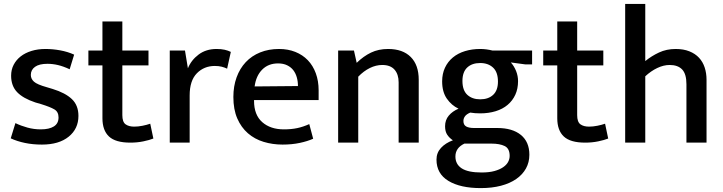

<svg xmlns="http://www.w3.org/2000/svg" viewBox="-20 -731 3707 984"><path d="M337 -376Q305 -391 277.5 -397.5Q250 -404 223 -404Q181 -404 159.5 -388.5Q138 -373 138 -347Q138 -327 154 -312.5Q170 -298 220 -284L250 -275Q315 -255 348.5 -223Q382 -191 382 -137Q382 -71 332 -30.5Q282 10 195 10Q148 10 107.5 1.5Q67 -7 35 -22L59 -100Q88 -86 121 -77Q154 -68 189 -68Q232 -68 256 -83Q280 -98 280 -129Q280 -158 258.5 -170.5Q237 -183 192 -197L161 -206Q98 -227 67.5 -259Q37 -291 37 -343Q37 -374 50 -399Q63 -424 86 -442Q109 -460 141.5 -470Q174 -480 213 -480Q250 -480 288.5 -473Q327 -466 360 -451Z M741 -396H607V-141Q607 -106 623.5 -94Q640 -82 668 -82Q688 -82 710.5 -86.5Q733 -91 750 -97L766 -21Q746 -13 714.5 -6.5Q683 0 648 0Q572 0 538.5 -31.5Q505 -63 505 -125V-396H433V-472H505V-621H607V-472H741Z M850 0V-472H928L943 -381Q960 -423 998 -451.5Q1036 -480 1090 -480Q1114 -480 1131.5 -476Q1149 -472 1163 -465L1144 -379Q1132 -385 1116.5 -389Q1101 -393 1081 -393Q1026 -393 989 -355.5Q952 -318 952 -242V0Z M1613 -218H1282V-214Q1282 -142 1324 -105Q1366 -68 1435 -68Q1473 -68 1503.5 -74.5Q1534 -81 1565 -95L1585 -20Q1556 -7 1516 1.5Q1476 10 1428 10Q1377 10 1331 -4Q1285 -18 1250.5 -48Q1216 -78 1196 -124Q1176 -170 1176 -234Q1176 -289 1192.5 -334.5Q1209 -380 1239.5 -412.5Q1270 -445 1313.5 -462.5Q1357 -480 1410 -480Q1456 -480 1493.5 -465Q1531 -450 1557.5 -422.5Q1584 -395 1598.5 -355.5Q1613 -316 1613 -268ZM1507 -290Q1507 -314 1501 -335Q1495 -356 1483 -371.5Q1471 -387 1451.5 -396.5Q1432 -406 1405 -406Q1355 -406 1323.5 -374Q1292 -342 1285 -288Z M1816 0H1713V-472H1794L1808 -409Q1843 -443 1881.5 -461.5Q1920 -480 1969 -480Q2044 -480 2085 -439Q2126 -398 2126 -322V0H2023V-309Q2023 -350 2002 -374Q1981 -398 1939 -398Q1907 -398 1875.5 -382.5Q1844 -367 1816 -338Z M2246 -314Q2246 -353 2260.5 -384Q2275 -415 2301 -436.5Q2327 -458 2363 -469Q2399 -480 2441 -480Q2472 -480 2504 -472H2707V-401H2672L2598 -411Q2615 -392 2625 -367Q2635 -342 2635 -315Q2635 -276 2621 -245.5Q2607 -215 2581.5 -193.5Q2556 -172 2520 -161Q2484 -150 2441 -150Q2427 -150 2414.5 -151Q2402 -152 2390 -154Q2371 -146 2363 -135Q2355 -124 2355 -111Q2355 -91 2369 -83Q2383 -75 2409 -75H2528Q2606 -75 2649.5 -39.5Q2693 -4 2693 62Q2693 101 2675.5 132.5Q2658 164 2625.5 186.5Q2593 209 2547 221Q2501 233 2444 233Q2339 233 2278 196Q2217 159 2217 87Q2217 52 2240 27Q2263 2 2301 -12Q2283 -24 2272 -40.5Q2261 -57 2261 -84Q2261 -116 2280 -138.5Q2299 -161 2330 -174Q2294 -191 2270 -225.5Q2246 -260 2246 -314ZM2360 5Q2314 27 2314 71Q2314 111 2346.5 132Q2379 153 2448 153Q2487 153 2514 145.5Q2541 138 2558.5 126Q2576 114 2584 99Q2592 84 2592 68Q2592 30 2566.5 17.5Q2541 5 2499 5ZM2532 -313Q2532 -361 2507 -384.5Q2482 -408 2441 -408Q2399 -408 2374.5 -385Q2350 -362 2350 -316Q2350 -268 2375 -245Q2400 -222 2441 -222Q2483 -222 2507.5 -245Q2532 -268 2532 -313Z M3072 -396H2938V-141Q2938 -106 2954.5 -94Q2971 -82 2999 -82Q3019 -82 3041.5 -86.5Q3064 -91 3081 -97L3097 -21Q3077 -13 3045.5 -6.5Q3014 0 2979 0Q2903 0 2869.5 -31.5Q2836 -63 2836 -125V-396H2764V-472H2836V-621H2938V-472H3072Z M3287 0H3184V-711H3287V-418Q3319 -444 3357.5 -462Q3396 -480 3443 -480Q3483 -480 3513 -468Q3543 -456 3562.5 -435Q3582 -414 3591.5 -385Q3601 -356 3601 -322V0H3498V-299Q3498 -352 3476 -375Q3454 -398 3412 -398Q3381 -398 3348.5 -382.5Q3316 -367 3287 -340Z"/></svg>

Font: Ek Mukta Medium
Style: Regular
Weight: 500
Designer: Girish Dalvi and Yashodeep Gholap
Foundry: Ek Type
Version: Version 2.538;PS 1.002;hotconv 16.6.51;makeotf.lib2.5.65220;